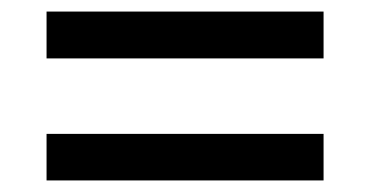

<svg xmlns="http://www.w3.org/2000/svg" viewBox="-20 -527 640 332"><path d="M539.5 -507V-426H60.5V-507ZM539.5 -295.5V-215H60.5V-295.5Z"/></svg>

Font: Hepta Slab ExtraLight Medium
Style: Regular
Weight: 500
Version: Version 1.100